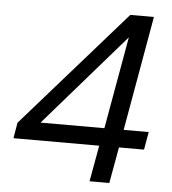

<svg xmlns="http://www.w3.org/2000/svg" viewBox="-51 -747 712 794"><g transform="rotate(5 305.0 -350.0)"><path d="M350 0 377 -150H21L32 -215L458 -700H556L472 -224H576L563 -150H459L432 0ZM127 -224H392L460 -607Z"/></g></svg>

Font: DM Sans 12pt
Style: Italic
Weight: 400
Italic angle: -10°
Version: Version 4.004;gftools[0.9.30]